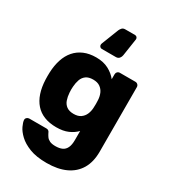

<svg xmlns="http://www.w3.org/2000/svg" viewBox="-235 -899 1104 1238"><g transform="rotate(30 317.0 -280.0)"><path d="M314.4 220Q237.2 220 186.7 200.2Q136.2 180.4 106.6 152.1Q76.9 123.9 64.1 96.3Q51.4 68.6 50.4 53Q49.4 42.4 57.3 34.9Q65.3 27.5 75.5 27.5H202.6Q212.5 27.5 218.8 32.3Q225.1 37 229.1 47.9Q234.5 58.9 242.7 70.7Q250.9 82.5 266.6 90.1Q282.4 97.6 309.4 97.6Q339.4 97.6 359.2 88.3Q379 79 389.1 57.6Q399.3 36.1 399.3 0V-67.1Q375.5 -41.9 339.7 -26.2Q303.9 -10.6 253.1 -10.6Q202 -10.6 163.1 -26Q124.1 -41.4 97.9 -71.1Q71.6 -100.8 57.1 -143.8Q42.6 -186.8 40.4 -242.6Q39.4 -269.4 40.4 -295.5Q42.6 -348.9 56.8 -392.2Q71 -435.5 97.6 -466.1Q124.1 -496.7 163.1 -513.4Q202 -530 253.1 -530Q307 -530 345.6 -509.5Q384.3 -489 408.6 -457.9V-494.5Q408.6 -505.1 415.9 -512.6Q423.1 -520 433.8 -520H549.1Q559.7 -520 567.2 -512.6Q574.6 -505.1 574.6 -494.5L575.2 -14.4Q575.2 62.1 544.4 114.1Q513.5 166.1 455.3 193.1Q397.1 220 314.4 220ZM307.2 -141.1Q339.2 -141.1 358.9 -155Q378.6 -168.9 388.3 -190.9Q397.9 -213 399.3 -238.4Q400.3 -249 400.3 -269.1Q400.3 -289.1 399.3 -299.1Q397.9 -324.5 388.3 -346.6Q378.6 -368.6 358.9 -382.5Q339.2 -396.4 307.2 -396.4Q274.2 -396.4 254.7 -382.3Q235.2 -368.1 226.8 -344.3Q218.4 -320.4 216.4 -291.1Q214.7 -268.7 216.4 -246.4Q218.4 -217.1 226.8 -193.2Q235.2 -169.4 254.7 -155.2Q274.2 -141.1 307.2 -141.1ZM255.5 -595Q247.2 -595 241.7 -600.9Q236.1 -606.9 236.1 -614.7Q236.1 -620.6 238.3 -625.9L287.6 -752.1Q292 -762.1 300.1 -771.1Q308.2 -780 324.2 -780H396.6Q405.2 -780 410.8 -773.7Q416.4 -767.4 415.6 -758.4L396.1 -629.5Q394.5 -616.9 385.7 -605.9Q376.9 -595 359.9 -595Z"/></g></svg>

Font: Rubik Light
Style: Regular
Weight: 300
Designer: Hubert and Fischer
Foundry: Hubert and Fischer
Version: Version 2.300;gftools[0.9.30]